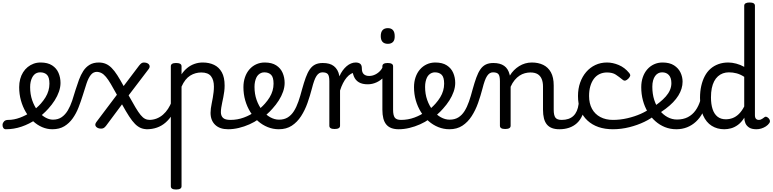

<svg xmlns="http://www.w3.org/2000/svg" viewBox="-107 -1021 6207 1542"><path d="M-60 17Q-74 17 -81 5.5Q-88 -6 -86.5 -20.5Q-85 -35 -74 -46.5Q-63 -58 -41 -58Q5 -58 53.5 -76Q102 -94 146 -124Q190 -154 221 -189Q243 -214 258.5 -239.5Q274 -265 282 -292.5Q290 -320 290 -349Q290 -401 270 -420.5Q250 -440 216 -440Q202 -440 195.5 -452Q189 -464 189.5 -479.5Q190 -495 197.5 -507Q205 -519 219 -519Q276 -519 311.5 -496Q347 -473 363 -435.5Q379 -398 379 -355Q379 -321 366.5 -285Q354 -249 332 -214.5Q310 -180 281 -148Q238 -100 183 -62.5Q128 -25 66.5 -4Q5 17 -60 17Z M313 17Q271 17 231.5 0Q192 -17 158.5 -48Q125 -79 100 -121.5Q75 -164 61 -214.5Q47 -265 47 -321Q47 -355 55 -385.5Q63 -416 78.5 -440.5Q94 -465 115.5 -482.5Q137 -500 163 -509.5Q189 -519 219 -519Q228 -519 232.5 -507Q237 -495 236 -479.5Q235 -464 229.5 -452Q224 -440 215 -440Q201 -440 188.5 -435Q176 -430 166.5 -420Q157 -410 150 -395.5Q143 -381 139 -362.5Q135 -344 135 -321Q135 -264 151.5 -216Q168 -168 195 -133Q222 -98 254.5 -79Q287 -60 318 -60Q360 -60 389 -80.5Q418 -101 438 -135Q458 -169 472.5 -212Q487 -255 500 -300Q513 -342 527.5 -381Q542 -420 562 -451Q582 -482 612.5 -500.5Q643 -519 687 -519Q696 -519 701 -507.5Q706 -496 705 -481.5Q704 -467 696 -455.5Q688 -444 672 -444Q642 -444 622.5 -419.5Q603 -395 588.5 -352Q574 -309 557 -253Q542 -205 523.5 -157.5Q505 -110 477 -70.5Q449 -31 409.5 -7Q370 17 313 17Z M1079 17Q1048 17 1024 7Q1000 -3 977.5 -25.5Q955 -48 930 -86.5Q905 -125 873 -183L745 -11Q735 2 726 7Q717 12 706 12Q678 12 664.5 -3.5Q651 -19 667 -41L832 -260Q804 -311 783 -346.5Q762 -382 744 -403.5Q726 -425 707.5 -434.5Q689 -444 666 -444Q653 -444 646.5 -455.5Q640 -467 641.5 -481.5Q643 -496 653.5 -507.5Q664 -519 685 -519Q717 -519 742 -508.5Q767 -498 789.5 -475.5Q812 -453 835 -417Q858 -381 886 -330L1010 -494Q1021 -508 1029.5 -513.5Q1038 -519 1049 -519Q1068 -519 1080 -511.5Q1092 -504 1094.5 -491.5Q1097 -479 1085 -464L926 -255Q958 -197 981 -158.5Q1004 -120 1022 -98Q1040 -76 1057.5 -67Q1075 -58 1097 -58Q1111 -58 1117.5 -46.5Q1124 -35 1122.5 -20.5Q1121 -6 1110.5 5.5Q1100 17 1079 17Z M1071 17Q1057 17 1050.5 5.5Q1044 -6 1045.5 -20.5Q1047 -35 1058 -46.5Q1069 -58 1090 -58Q1123 -58 1151 -69Q1179 -80 1202 -100Q1225 -120 1242.5 -147Q1260 -174 1272 -205Q1278 -220 1289.5 -218.5Q1301 -217 1309.5 -207Q1318 -197 1315 -186Q1300 -138 1276.5 -100.5Q1253 -63 1222.5 -36.5Q1192 -10 1154 3.5Q1116 17 1071 17Z M1307 501Q1286 501 1275.5 494.5Q1265 488 1265 475V-489Q1265 -502 1275.5 -508.5Q1286 -515 1307 -515Q1329 -515 1340 -508.5Q1351 -502 1351 -489V-424Q1370 -453 1396 -474.5Q1422 -496 1454 -507.5Q1486 -519 1521 -519Q1573 -519 1612.5 -500Q1652 -481 1674.5 -440.5Q1697 -400 1697 -334Q1697 -310 1694 -286.5Q1691 -263 1686.5 -240.5Q1682 -218 1677.5 -197Q1673 -176 1670 -156.5Q1667 -137 1667 -120Q1667 -91 1684 -74.5Q1701 -58 1744 -58Q1758 -58 1764.5 -46.5Q1771 -35 1769.5 -20.5Q1768 -6 1757 5.5Q1746 17 1725 17Q1658 17 1621 -18.5Q1584 -54 1584 -115Q1584 -131 1586.5 -150.5Q1589 -170 1593.5 -191.5Q1598 -213 1602 -236Q1606 -259 1608.5 -281.5Q1611 -304 1611 -326Q1611 -379 1587.5 -409Q1564 -439 1509 -439Q1487 -439 1464.5 -433Q1442 -427 1421 -414Q1400 -401 1382.5 -379Q1365 -357 1351 -325V475Q1351 488 1340 494.5Q1329 501 1307 501Z M1725 17Q1706 17 1699.5 5.5Q1693 -6 1697 -20.5Q1701 -35 1713 -46.5Q1725 -58 1744 -58Q1800 -58 1851.5 -77Q1903 -96 1940 -124Q1954 -133 1964 -128Q1974 -123 1979 -110.5Q1984 -98 1982.5 -84.5Q1981 -71 1970 -64Q1938 -41 1896.5 -22.5Q1855 -4 1811 6.5Q1767 17 1725 17Z M1944 -121Q1966 -136 1985.5 -153.5Q2005 -171 2021 -189Q2043 -214 2058.5 -239.5Q2074 -265 2082 -292.5Q2090 -320 2090 -349Q2090 -401 2070 -420.5Q2050 -440 2016 -440Q2002 -440 1995.5 -452Q1989 -464 1989.5 -479.5Q1990 -495 1997.5 -507Q2005 -519 2019 -519Q2076 -519 2111.5 -496Q2147 -473 2163 -435.5Q2179 -398 2179 -355Q2179 -321 2166.5 -285Q2154 -249 2132 -214.5Q2110 -180 2081 -148Q2060 -124 2036 -103Q2012 -82 1986 -64Z M2132 17Q2086 17 2043.5 0Q2001 -17 1965.5 -48Q1930 -79 1903.5 -121.5Q1877 -164 1862.5 -214.5Q1848 -265 1848 -321Q1848 -364 1860.5 -400.5Q1873 -437 1896 -463.5Q1919 -490 1950.5 -504.5Q1982 -519 2019 -519Q2033 -519 2039.5 -507Q2046 -495 2045.5 -479.5Q2045 -464 2037 -452Q2029 -440 2015 -440Q2002 -440 1990 -435Q1978 -430 1968 -420.5Q1958 -411 1951.5 -397Q1945 -383 1941 -364.5Q1937 -346 1937 -323Q1937 -266 1954 -218Q1971 -170 1999.5 -134.5Q2028 -99 2063 -79.5Q2098 -60 2134 -60Q2175 -60 2204 -78Q2233 -96 2253.5 -128.5Q2274 -161 2289.5 -205.5Q2305 -250 2319 -304Q2334 -358 2348.5 -398Q2363 -438 2381 -464Q2399 -490 2424 -502.5Q2449 -515 2485 -515Q2499 -515 2505.5 -503.5Q2512 -492 2511.5 -477.5Q2511 -463 2503.5 -451.5Q2496 -440 2482 -440Q2468 -440 2456.5 -433Q2445 -426 2435 -411Q2425 -396 2416 -371Q2407 -346 2398 -310Q2383 -252 2362.5 -194Q2342 -136 2311 -88Q2280 -40 2236.5 -11.5Q2193 17 2132 17Z M2580 15Q2559 15 2548.5 8.5Q2538 2 2538 -11V-369Q2538 -411 2526 -425.5Q2514 -440 2483 -440Q2468 -440 2461 -451.5Q2454 -463 2454 -477.5Q2454 -492 2462 -503.5Q2470 -515 2485 -515Q2514 -515 2536 -509Q2558 -503 2574.5 -490Q2591 -477 2602 -458Q2613 -439 2618 -413L2619 -408Q2630 -434 2645 -454.5Q2660 -475 2677 -489.5Q2694 -504 2712.5 -511.5Q2731 -519 2749 -519Q2768 -519 2777.5 -507Q2787 -495 2787 -479Q2787 -463 2777.5 -451Q2768 -439 2749 -439Q2731 -439 2712.5 -428.5Q2694 -418 2677.5 -398.5Q2661 -379 2647.5 -352.5Q2634 -326 2624 -294V-11Q2624 2 2613 8.5Q2602 15 2580 15Z M2846 -344Q2803 -344 2775.5 -360Q2748 -376 2735 -407.5Q2722 -439 2722 -484L2749 -519Q2773 -519 2786 -508.5Q2799 -498 2799 -473Q2799 -457 2802.5 -445.5Q2806 -434 2813.5 -426.5Q2821 -419 2832 -415Q2843 -411 2858 -411Q2883 -411 2906.5 -422.5Q2930 -434 2947.5 -453.5Q2965 -473 2972 -498Q2975 -506 2986 -503Q2997 -500 3007 -490.5Q3017 -481 3014 -471Q3005 -435 2979.5 -406Q2954 -377 2919 -360.5Q2884 -344 2846 -344Z M3095 17Q3061 17 3036 7.5Q3011 -2 2995 -21.5Q2979 -41 2971.5 -70.5Q2964 -100 2964 -140V-489Q2964 -502 2974.5 -508.5Q2985 -515 3006 -515Q3028 -515 3039 -508.5Q3050 -502 3050 -489V-140Q3050 -95 3063.5 -76.5Q3077 -58 3114 -58Q3128 -58 3135 -46.5Q3142 -35 3140.5 -20.5Q3139 -6 3128 5.5Q3117 17 3095 17ZM3008 -669Q2980 -669 2965.5 -684.5Q2951 -700 2951 -731Q2951 -763 2965.5 -779Q2980 -795 3008 -795Q3035 -795 3049 -779Q3063 -763 3063 -731Q3064 -700 3049.5 -684.5Q3035 -669 3008 -669Z M3095 17Q3076 17 3069.5 5.5Q3063 -6 3067 -20.5Q3071 -35 3083 -46.5Q3095 -58 3114 -58Q3170 -58 3221.5 -77Q3273 -96 3310 -124Q3324 -133 3334 -128Q3344 -123 3349 -110.5Q3354 -98 3352.5 -84.5Q3351 -71 3340 -64Q3308 -41 3266.5 -22.5Q3225 -4 3181 6.5Q3137 17 3095 17Z M3314 -121Q3336 -136 3355.5 -153.5Q3375 -171 3391 -189Q3413 -214 3428.5 -239.5Q3444 -265 3452 -292.5Q3460 -320 3460 -349Q3460 -401 3440 -420.5Q3420 -440 3386 -440Q3372 -440 3365.5 -452Q3359 -464 3359.5 -479.5Q3360 -495 3367.5 -507Q3375 -519 3389 -519Q3446 -519 3481.5 -496Q3517 -473 3533 -435.5Q3549 -398 3549 -355Q3549 -321 3536.5 -285Q3524 -249 3502 -214.5Q3480 -180 3451 -148Q3430 -124 3406 -103Q3382 -82 3356 -64Z M3502 17Q3456 17 3413.5 0Q3371 -17 3335.5 -48Q3300 -79 3273.5 -121.5Q3247 -164 3232.5 -214.5Q3218 -265 3218 -321Q3218 -364 3230.5 -400.5Q3243 -437 3266 -463.5Q3289 -490 3320.5 -504.5Q3352 -519 3389 -519Q3403 -519 3409.5 -507Q3416 -495 3415.5 -479.5Q3415 -464 3407 -452Q3399 -440 3385 -440Q3372 -440 3360 -435Q3348 -430 3338 -420.5Q3328 -411 3321.5 -397Q3315 -383 3311 -364.5Q3307 -346 3307 -323Q3307 -266 3324 -218Q3341 -170 3369.5 -134.5Q3398 -99 3433 -79.5Q3468 -60 3504 -60Q3545 -60 3574 -78Q3603 -96 3623.5 -128.5Q3644 -161 3659.5 -205.5Q3675 -250 3689 -304Q3704 -358 3718.5 -398Q3733 -438 3751 -464Q3769 -490 3794 -502.5Q3819 -515 3855 -515Q3869 -515 3875.5 -503.5Q3882 -492 3881.5 -477.5Q3881 -463 3873.5 -451.5Q3866 -440 3852 -440Q3838 -440 3826.5 -433Q3815 -426 3805 -411Q3795 -396 3786 -371Q3777 -346 3768 -310Q3753 -252 3732.5 -194Q3712 -136 3681 -88Q3650 -40 3606.5 -11.5Q3563 17 3502 17Z M4385 17Q4351 17 4326 7.5Q4301 -2 4285 -21.5Q4269 -41 4261.5 -70.5Q4254 -100 4254 -140V-326Q4254 -361 4243.5 -386.5Q4233 -412 4211 -425.5Q4189 -439 4152 -439Q4131 -439 4108.5 -433Q4086 -427 4065.5 -413.5Q4045 -400 4026.5 -378Q4008 -356 3994 -324V-11Q3994 2 3983 8.5Q3972 15 3950 15Q3929 15 3918.5 8.5Q3908 2 3908 -11V-369Q3908 -411 3896 -425.5Q3884 -440 3853 -440Q3838 -440 3831 -451.5Q3824 -463 3824 -477.5Q3824 -492 3832 -503.5Q3840 -515 3855 -515Q3882 -515 3903.5 -509.5Q3925 -504 3941.5 -492.5Q3958 -481 3969 -463.5Q3980 -446 3986 -422L3988 -414Q4002 -438 4021 -457Q4040 -476 4062.5 -490Q4085 -504 4110.5 -511.5Q4136 -519 4164 -519Q4216 -519 4255.5 -500Q4295 -481 4317.5 -440.5Q4340 -400 4340 -334V-140Q4340 -95 4353.5 -76.5Q4367 -58 4404 -58Q4418 -58 4425 -46.5Q4432 -35 4430.5 -20.5Q4429 -6 4418 5.5Q4407 17 4385 17Z M4385 17Q4371 17 4364.5 5.5Q4358 -6 4359.5 -20.5Q4361 -35 4372 -46.5Q4383 -58 4404 -58Q4434 -58 4457.5 -66Q4481 -74 4498 -90Q4515 -106 4525.5 -130Q4536 -154 4540 -186Q4542 -201 4555 -205.5Q4568 -210 4580.5 -205.5Q4593 -201 4591 -186Q4587 -133 4570 -94.5Q4553 -56 4526 -31.5Q4499 -7 4463.5 5Q4428 17 4385 17Z M4816 17Q4687 17 4611 -53Q4535 -123 4535 -250Q4535 -309 4552.5 -358Q4570 -407 4601 -443Q4632 -479 4674.5 -499Q4717 -519 4768 -519Q4814 -519 4862 -499Q4910 -479 4946 -435Q4957 -421 4954 -411.5Q4951 -402 4940 -390Q4927 -377 4916 -374Q4905 -371 4893 -381Q4865 -404 4838.5 -421.5Q4812 -439 4768 -439Q4735 -439 4708 -426Q4681 -413 4662.5 -388Q4644 -363 4634 -328.5Q4624 -294 4624 -250Q4624 -190 4647.5 -147Q4671 -104 4714.5 -81Q4758 -58 4816 -58Q4830 -58 4837.5 -46.5Q4845 -35 4845 -20.5Q4845 -6 4838 5.5Q4831 17 4816 17Z M4814 17Q4795 17 4786 5.5Q4777 -6 4777 -20.5Q4777 -35 4786.5 -46.5Q4796 -58 4815 -58Q4874 -58 4932 -71.5Q4990 -85 5038.5 -106.5Q5087 -128 5118 -153Q5131 -163 5142.5 -159.5Q5154 -156 5161.5 -146Q5169 -136 5169 -123Q5169 -110 5158 -100Q5123 -69 5068 -42.5Q5013 -16 4947.5 0.5Q4882 17 4814 17Z M5123 -148Q5159 -174 5189 -198Q5219 -222 5240.5 -246.5Q5262 -271 5273.5 -297.5Q5285 -324 5285 -353Q5285 -396 5265 -418Q5245 -440 5211 -440Q5197 -440 5190.5 -452Q5184 -464 5184.5 -479.5Q5185 -495 5192.5 -507Q5200 -519 5214 -519Q5271 -519 5306.5 -496Q5342 -473 5358.5 -438Q5375 -403 5375 -365Q5375 -337 5366.5 -309Q5358 -281 5341 -253.5Q5324 -226 5298.5 -199.5Q5273 -173 5238.5 -147Q5204 -121 5160 -95Z M5325 17Q5276 17 5233.5 0Q5191 -17 5156 -48Q5121 -79 5095.5 -121.5Q5070 -164 5056.5 -214.5Q5043 -265 5043 -321Q5043 -364 5055.5 -400.5Q5068 -437 5091 -463.5Q5114 -490 5145.5 -504.5Q5177 -519 5214 -519Q5228 -519 5234.5 -507Q5241 -495 5240.5 -479.5Q5240 -464 5232 -452Q5224 -440 5210 -440Q5193 -440 5179 -432.5Q5165 -425 5154.5 -410.5Q5144 -396 5138 -374.5Q5132 -353 5132 -324Q5132 -266 5147.5 -218Q5163 -170 5190.5 -135Q5218 -100 5254 -80.5Q5290 -61 5330 -61Q5380 -61 5417 -80Q5454 -99 5479 -134Q5504 -169 5518 -216Q5520 -224 5534 -225.5Q5548 -227 5560.5 -222.5Q5573 -218 5570 -208Q5558 -156 5536 -114.5Q5514 -73 5482 -43.5Q5450 -14 5410.5 1.5Q5371 17 5325 17Z M5710 17Q5653 17 5609 -10.5Q5565 -38 5540 -94Q5515 -150 5515 -235Q5515 -287 5525 -331Q5535 -375 5553.5 -410Q5572 -445 5599.5 -469Q5627 -493 5663 -506Q5699 -519 5742 -519Q5772 -519 5806 -510Q5840 -501 5870 -484V-975Q5870 -988 5881 -994.5Q5892 -1001 5913 -1001Q5935 -1001 5945.5 -994.5Q5956 -988 5956 -975V-96Q5956 -76 5964.5 -67Q5973 -58 5987 -58Q5996 -58 6003.5 -61Q6011 -64 6018 -69Q6025 -74 6033 -80Q6041 -86 6050.5 -82Q6060 -78 6067 -70Q6075 -61 6076.5 -51Q6078 -41 6072 -33Q6061 -17 6044 -6Q6027 5 6007.5 11Q5988 17 5968 17Q5930 17 5909 3Q5888 -11 5879.5 -31.5Q5871 -52 5871 -73Q5871 -74 5871 -74.5Q5871 -75 5871 -76Q5847 -38 5819.5 -18Q5792 2 5764 9.5Q5736 17 5710 17ZM5603 -239Q5603 -184 5616 -144.5Q5629 -105 5655.5 -84Q5682 -63 5722 -63Q5751 -63 5777.5 -73Q5804 -83 5827.5 -106Q5851 -129 5870 -166V-404Q5839 -424 5809 -432Q5779 -440 5747 -440Q5721 -440 5699 -432Q5677 -424 5659 -408Q5641 -392 5628.5 -368Q5616 -344 5609.5 -312Q5603 -280 5603 -239Z"/></svg>

Font: Playwrite PL
Style: Regular
Weight: 400
Designer: Veronika Burian, José Scaglione
Foundry: TypeTogether
Version: Version 1.002